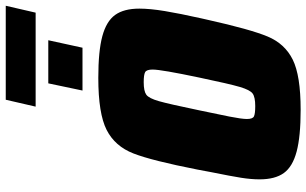

<svg xmlns="http://www.w3.org/2000/svg" viewBox="-219 -839 1066 668"><g transform="rotate(-90 314.0 -505.0)"><path d="M24 -135Q24 -164 29.5 -199Q35 -234 49 -303L58 -351Q89 -509 114 -573.5Q139 -638 196 -667Q253 -696 377 -696Q470 -696 522 -682Q574 -668 596 -637.5Q618 -607 618 -553Q618 -516 609.5 -464.5Q601 -413 584 -337L579 -315Q546 -167 521 -107Q496 -47 440.5 -19.5Q385 8 266 8Q173 8 120.5 -6Q68 -20 46 -50.5Q24 -81 24 -135ZM378 -344Q406 -477 406 -507Q406 -528 397 -533Q388 -538 362 -538Q331 -538 318.5 -529Q306 -520 296 -485Q286 -450 264 -344Q251 -283 242.5 -240Q234 -197 234 -179Q234 -159 243 -154.5Q252 -150 279 -150Q310 -150 322.5 -159Q335 -168 345.5 -203.5Q356 -239 378 -344ZM333 -751 358 -870H508L482 -751ZM277 -914 301 -1018H628L604 -914Z"/></g></svg>

Font: Saira Semi Condensed Black
Style: Italic
Weight: 900
Width: 4
Italic angle: -12°
Designer: Hector Gatti with collaboration of the Omnibus-Type team
Foundry: Omnibus-Type
Version: Version 1.001; ttfautohint (v1.8)